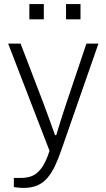

<svg xmlns="http://www.w3.org/2000/svg" viewBox="-20 -740 522 942"><path d="M96 182Q82 182 70 180.5Q58 179 48 178V133H83Q110 133 134.5 124.5Q159 116 181.5 87.5Q204 59 223 0L20 -526H81L191 -239Q199 -218 209.5 -189Q220 -160 231 -130Q242 -100 250 -77H256Q261 -94 267.5 -115Q274 -136 281 -158.5Q288 -181 295 -201.5Q302 -222 307 -238L404 -526H463L281 -4Q266 40 249.5 74.5Q233 109 212.5 133Q192 157 163.5 169.5Q135 182 96 182ZM124 -645V-720H195V-645ZM304 -645V-720H375V-645Z"/></svg>

Font: Archivo SemiBold ExtraLight
Style: Regular
Weight: 250
Version: Version 2.001